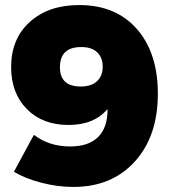

<svg xmlns="http://www.w3.org/2000/svg" viewBox="-20 -730 681 759"><path d="M24 -465Q24 -577 98 -643.5Q172 -710 293 -710Q438 -710 521 -615.5Q604 -521 604 -359Q604 -192 513 -91.5Q422 9 270 9Q208 9 144 -7.5Q80 -24 35 -51L114 -197Q174 -151 257 -151Q331 -151 368.5 -189Q406 -227 405 -299Q352 -236 251 -236Q148 -236 86 -299Q24 -362 24 -465ZM217 -464Q217 -388 299 -388Q341 -388 363.5 -409Q386 -430 386 -466Q386 -502 364.5 -523Q343 -544 301 -544Q217 -544 217 -464Z"/></svg>

Font: Trueno
Style: ExBd
Weight: 800
Designer: Julieta Ulanovsky
Foundry: Julieta Ulanovsky
Version: Version 3.001b